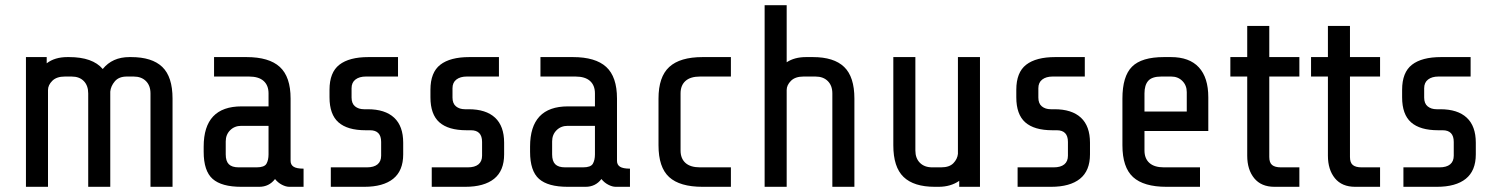

<svg xmlns="http://www.w3.org/2000/svg" viewBox="-20 -720 5763 740"><path d="M80 -500H160V-476Q191 -500 240 -500H246Q337 -500 376 -454Q413 -500 479 -500H485Q566 -500 605.5 -462Q645 -424 645 -340V0H560V-360Q560 -390 542.5 -407.5Q525 -425 495 -425H469Q438 -425 422.5 -406.5Q407 -388 405 -367V0H320V-360Q320 -390 303 -407.5Q286 -425 256 -425H230Q198 -425 181.5 -408.5Q165 -392 165 -373V0H80Z M1040 -30Q1017 0 979 0H910Q834 0 799.5 -30.5Q765 -61 765 -135V-155Q765 -310 911 -310H1015V-360Q1015 -391 996 -408Q977 -425 940 -425H805V-500H930Q1017 -500 1058.5 -462Q1100 -424 1100 -340V-100Q1100 -85 1111.5 -77.5Q1123 -70 1150 -70V0H1095Q1082 0 1066.5 -8Q1051 -16 1040 -30ZM1015 -125V-235H910Q884 -235 867 -218Q850 -201 850 -175V-125Q850 -99 862 -87Q874 -75 900 -75H969Q999 -75 1007 -89Q1015 -103 1015 -125Z M1384 0H1255V-75H1394Q1421 -75 1435 -86.5Q1449 -98 1449 -120V-173Q1449 -218 1406 -218H1389Q1319 -218 1284.5 -248.5Q1250 -279 1250 -345V-374Q1250 -441 1288 -470.5Q1326 -500 1400 -500H1514V-425H1390Q1365 -425 1350 -413.5Q1335 -402 1335 -380V-344Q1335 -321 1348.5 -310Q1362 -299 1383 -299H1397Q1464 -299 1499 -266.5Q1534 -234 1534 -170V-125Q1534 -62 1495.5 -31Q1457 0 1384 0Z M1773 0H1644V-75H1783Q1810 -75 1824 -86.5Q1838 -98 1838 -120V-173Q1838 -218 1795 -218H1778Q1708 -218 1673.5 -248.5Q1639 -279 1639 -345V-374Q1639 -441 1677 -470.5Q1715 -500 1789 -500H1903V-425H1779Q1754 -425 1739 -413.5Q1724 -402 1724 -380V-344Q1724 -321 1737.5 -310Q1751 -299 1772 -299H1786Q1853 -299 1888 -266.5Q1923 -234 1923 -170V-125Q1923 -62 1884.5 -31Q1846 0 1773 0Z M2298 -30Q2275 0 2237 0H2168Q2092 0 2057.5 -30.5Q2023 -61 2023 -135V-155Q2023 -310 2169 -310H2273V-360Q2273 -391 2254 -408Q2235 -425 2198 -425H2063V-500H2188Q2275 -500 2316.5 -462Q2358 -424 2358 -340V-100Q2358 -85 2369.5 -77.5Q2381 -70 2408 -70V0H2353Q2340 0 2324.5 -8Q2309 -16 2298 -30ZM2273 -125V-235H2168Q2142 -235 2125 -218Q2108 -201 2108 -175V-125Q2108 -99 2120 -87Q2132 -75 2158 -75H2227Q2257 -75 2265 -89Q2273 -103 2273 -125Z M2518 -160V-340Q2518 -424 2559.5 -462Q2601 -500 2688 -500H2797V-425H2678Q2641 -425 2622 -408Q2603 -391 2603 -360V-140Q2603 -109 2622 -92Q2641 -75 2678 -75H2797V0H2688Q2600 0 2559 -37.5Q2518 -75 2518 -160Z M2927 -700H3012V-480Q3042 -500 3087 -500H3113Q3194 -500 3233.5 -462Q3273 -424 3273 -340V0H3188V-360Q3188 -390 3170.5 -407.5Q3153 -425 3123 -425H3077Q3045 -425 3028.5 -408.5Q3012 -392 3012 -373V0H2927Z M3677 -23Q3644 0 3597 0H3583Q3502 0 3462.5 -38Q3423 -76 3423 -160V-500H3508V-140Q3508 -110 3525.5 -92.5Q3543 -75 3573 -75H3607Q3639 -75 3654.5 -91Q3670 -107 3672 -127V-500H3757V0H3677Z M4031 0H3902V-75H4041Q4068 -75 4082 -86.5Q4096 -98 4096 -120V-173Q4096 -218 4053 -218H4036Q3966 -218 3931.5 -248.5Q3897 -279 3897 -345V-374Q3897 -441 3935 -470.5Q3973 -500 4047 -500H4161V-425H4037Q4012 -425 3997 -413.5Q3982 -402 3982 -380V-344Q3982 -321 3995.5 -310Q4009 -299 4030 -299H4044Q4111 -299 4146 -266.5Q4181 -234 4181 -170V-125Q4181 -62 4142.5 -31Q4104 0 4031 0Z M4306 -160V-340Q4306 -426 4343 -463Q4380 -500 4466 -500H4493Q4564 -500 4600.5 -460.5Q4637 -421 4637 -345V-215H4391V-140Q4391 -109 4410 -92Q4429 -75 4466 -75H4605V0H4476Q4388 0 4347 -37.5Q4306 -75 4306 -160ZM4554 -290V-365Q4554 -391 4537 -408Q4520 -425 4494 -425H4456Q4420 -425 4405.5 -408.5Q4391 -392 4391 -360V-290Z M4787 -120V-425H4722V-500H4787V-620H4872V-500H4988V-425H4872V-115Q4872 -93 4883 -84Q4894 -75 4917 -75H4988V0H4892Q4841 0 4814 -33Q4787 -66 4787 -120Z M5098 -120V-425H5033V-500H5098V-620H5183V-500H5299V-425H5183V-115Q5183 -93 5194 -84Q5205 -75 5228 -75H5299V0H5203Q5152 0 5125 -33Q5098 -66 5098 -120Z M5518 0H5389V-75H5528Q5555 -75 5569 -86.5Q5583 -98 5583 -120V-173Q5583 -218 5540 -218H5523Q5453 -218 5418.5 -248.5Q5384 -279 5384 -345V-374Q5384 -441 5422 -470.5Q5460 -500 5534 -500H5648V-425H5524Q5499 -425 5484 -413.5Q5469 -402 5469 -380V-344Q5469 -321 5482.5 -310Q5496 -299 5517 -299H5531Q5598 -299 5633 -266.5Q5668 -234 5668 -170V-125Q5668 -62 5629.5 -31Q5591 0 5518 0Z"/></svg>

Font: Share Tech
Style: Regular
Weight: 400
Designer: Ralph du Carrois
Foundry: Carrois Type Design
Version: Version 1.100